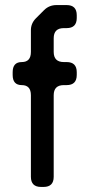

<svg xmlns="http://www.w3.org/2000/svg" viewBox="-20 -730 343 758"><path d="M102 -32Q102 8 142 8H152Q192 8 192 -32V-354Q192 -394 232 -394H243Q283 -394 283 -434V-445Q283 -485 243 -485H232Q192 -485 192 -525V-579Q192 -619 232 -619H243Q283 -619 283 -659V-670Q283 -710 243 -710H203Q174 -710 154 -690L122 -658Q101 -637 102 -608V-525Q102 -485 66 -485Q30 -485 30 -445V-434Q30 -394 66 -394Q102 -394 102 -354Z"/></svg>

Font: WD-XL Lubrifont TC
Style: Regular
Weight: 400
Designer: [WD-XL Lubrifont] Copyright 2020-2022 (c) NightFurySL2001, Skr-ZERO; [ZCOOL QingKe HuangYou] Copyright 2018-2022 (c) The
Version: Version 2.001;hotconv 1.1.1;makeotfexe 2.6.0